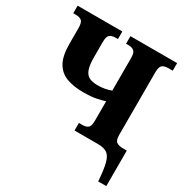

<svg xmlns="http://www.w3.org/2000/svg" viewBox="-205 -877 1201 1250"><g transform="rotate(30 395.0 -252.0)"><path d="M707 210Q701 123 689 77.5Q677 32 652.5 16Q628 0 585 0H408V-57H434Q462 -57 476.5 -69Q491 -81 491 -122V-268Q472 -261 432 -252.5Q392 -244 330 -244Q260 -244 207.5 -263Q155 -282 126 -331.5Q97 -381 97 -473V-589Q97 -632 82.5 -644.5Q68 -657 39 -657H19V-714H355V-657H338Q309 -657 294 -644.5Q279 -632 279 -591V-478Q279 -420 290 -388Q301 -356 325 -343Q349 -330 390 -330Q420 -330 445.5 -335Q471 -340 491 -348V-591Q491 -632 476.5 -644.5Q462 -657 434 -657H416V-714H767V-657H733Q704 -657 689 -644.5Q674 -632 674 -591V-120Q674 -79 692 -68Q710 -57 740 -57H768V210Z"/></g></svg>

Font: Noto Serif ExtraBold
Style: Regular
Weight: 800
Designer: Monotype Design Team
Foundry: Monotype Imaging Inc.
Version: Version 2.014